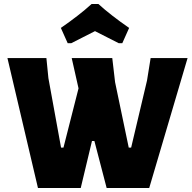

<svg xmlns="http://www.w3.org/2000/svg" viewBox="-20 -936 954 956"><path d="M317 -721 283 -797Q373 -859 436 -916H470Q533 -859 623 -797L589 -721H571Q552 -731 512 -751Q472 -771 453 -781Q433 -771 394 -751Q355 -731 335 -721ZM914 -647 723 0H511L450 -234H438L382 0H169L17 -647H211L221 -547L284 -201H296L371 -496L337 -647H539L553 -527L621 -201H633L712 -535L730 -647Z"/></svg>

Font: Alegreya Sans Black
Style: Regular
Weight: 900
Designer: Juan Pablo del Peral
Foundry: Huerta Tipografica
Version: Version 2.007